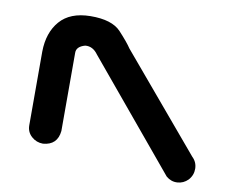

<svg xmlns="http://www.w3.org/2000/svg" viewBox="-69 -681 930 776"><g transform="rotate(10 395.5 -293.5)"><path d="M294.9 -445.3Q273.4 -475.6 242.2 -472.7Q206.1 -462.9 207 -436.5V-116.2Q201.2 -57.6 142.6 -52.7Q115.2 -52.7 95.2 -70.8Q75.2 -88.9 75.2 -116.2V-418.9Q76.2 -497.1 117.7 -544.9Q159.2 -592.8 242.2 -593.8Q331.1 -594.7 368.2 -554.7Q405.3 -514.6 419.9 -492.2L746.1 -105.5Q765.6 -86.9 766.1 -60.1Q766.6 -33.2 748 -12.7Q729.5 5.9 704.1 7.3Q678.7 8.8 658.2 -8.8Z"/></g></svg>

Font: Nico Moji
Style: Regular
Weight: 400
Version: Version 1.02